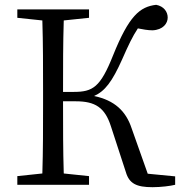

<svg xmlns="http://www.w3.org/2000/svg" viewBox="-20 -768 751 798"><path d="M594 -46 527 -235C503 -307 456 -351 371 -369C416 -389 446 -428 488 -522C513 -579 531 -617 553 -650C573 -646 595 -642 614 -642C658 -644 677 -671 677 -695C677 -719 661 -742 629 -748C561 -740 516 -702 450 -538C397 -405 366 -386 286 -386H242C242 -493 242 -590 245 -683L350 -694V-729H52V-694L156 -683C159 -587 159 -489 159 -392V-337C159 -239 159 -142 156 -47L52 -36V0H350V-36L245 -47C242 -141 242 -238 242 -347H295C376 -347 416 -321 441 -243L503 -53C517 -5 547 10 614 10C649 10 688 5 708 0V-35Z"/></svg>

Font: Source Han Serif AKR9
Style: Regular
Weight: 400
Designer: Ryoko NISHIZUKA 西塚涼子 (kana & ideographs); Frank Grießhammer (Latin, Greek & Cyrillic); Sandoll Communications 산돌커뮤니케이션, 
Foundry: Adobe Systems Incorporated
Version: Version 1.005;hotconv 1.0.107;makeotfexe 2.5.65593